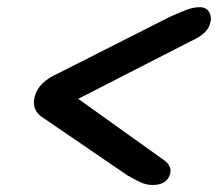

<svg xmlns="http://www.w3.org/2000/svg" viewBox="-20 -609 606 534"><path d="M186.5 -342 181.5 -326 511 -494.5Q534.5 -505 547.2 -516.8Q560 -528.5 563.5 -541Q570 -560 562.2 -574.5Q554.5 -589 535.5 -589Q518.5 -589 499.2 -581.8Q480 -574.5 451 -561.5L139 -403.5Q114 -392.5 98.2 -377Q82.5 -361.5 77 -342Q65.5 -301.5 102 -280L334 -121.5Q355.5 -109 371.5 -101.8Q387.5 -94.5 404.5 -94.5Q444 -94.5 453 -125Q456.5 -136.5 451 -147.5Q445.5 -158.5 428.5 -169Z"/></svg>

Font: Fraunces Wonky
Style: Italic
Weight: 900
Italic angle: -16°
Version: Version 1.000;[b76b70a41]